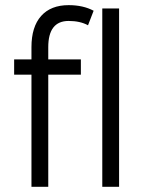

<svg xmlns="http://www.w3.org/2000/svg" viewBox="-20 -716 564 736"><path d="M436.5 0H372.1V-683.6H436.5ZM34.2 -488.3H100.6V-535.2Q100.6 -613.3 137.7 -654.8Q174.8 -696.3 243.2 -696.3Q298.8 -696.3 338.9 -674.8L317.4 -619.1Q287.1 -635.7 243.2 -635.7Q165 -635.7 165 -535.2V-488.3H290V-429.7H165V0H100.6V-429.7H34.2Z"/></svg>

Font: Lohit Devanagari
Style: Regular
Weight: 400
Version: 2.95.4